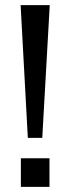

<svg xmlns="http://www.w3.org/2000/svg" viewBox="-20 -725 273 745"><path d="M88 -190 60 -705H173L144 -190ZM61 0V-111H172V0Z"/></svg>

Font: Mulish ExtraLight Medium
Style: Regular
Weight: 500
Version: Version 3.603